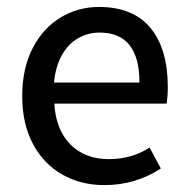

<svg xmlns="http://www.w3.org/2000/svg" viewBox="-20 -520 540 552"><path d="M462.4 -270Q462.4 -242.7 459 -222.2H136.2Q139.2 -171.4 159.4 -135.5Q179.7 -99.6 213.9 -81.1Q248 -62.5 292.5 -62.5Q325.7 -62.5 354.5 -70.6Q383.3 -78.6 410.2 -95.7L442.4 -35.6Q369.1 12.2 280.3 12.2Q213.4 12.2 159.7 -17.8Q106 -47.9 75 -105.7Q43.9 -163.6 43.9 -243.7Q43.9 -323.2 73.7 -381.1Q103.5 -439 153.8 -469.5Q204.1 -500 264.6 -500Q362.8 -500 412.6 -439.7Q462.4 -379.4 462.4 -270ZM266.6 -426.3Q232.4 -426.3 204.1 -409.9Q175.8 -393.6 157.7 -361.1Q139.6 -328.6 135.3 -282.7H380.9Q380.9 -426.3 266.6 -426.3Z"/></svg>

Font: Varta SemiBold
Style: Regular
Weight: 600
Designer: Joana Correia, Viktoriya Grabowska, Eben Sorkin
Foundry: Sorkin Type
Version: Version 1.003; ttfautohint (v1.3) -l 8 -r 24 -G 200 -x 12 -H